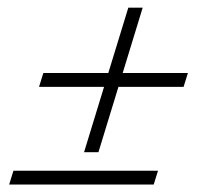

<svg xmlns="http://www.w3.org/2000/svg" viewBox="-20 -494 582 514"><path d="M323.5 -473.5H362L243.5 -86.5H205ZM96 -298.5H483L471.5 -261.5H84.5ZM16 -37H403L391.5 0H4.5Z"/></svg>

Font: Newsreader 48pt
Style: Italic
Weight: 400
Italic angle: -17°
Version: Version 1.003